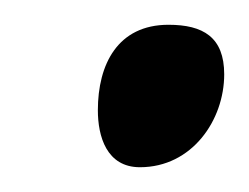

<svg xmlns="http://www.w3.org/2000/svg" viewBox="-20 -775 201 155"><path d="M59 -686C59 -665 66 -640 93 -640C135 -640 161 -678 161 -715C161 -745 144 -755 116 -755C75 -755 59 -723 59 -686Z"/></svg>

Font: Charger
Style: Overspray
Weight: 400
Designer: Jasper
Foundry: Cannot Into Space Fonts
Version: Version 0.980